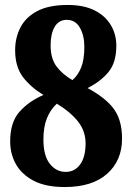

<svg xmlns="http://www.w3.org/2000/svg" viewBox="-20 -744 533 774"><path d="M241 10Q164 10 115.5 -15.5Q67 -41 44 -82.5Q21 -124 21 -174Q21 -252 59.5 -294.5Q98 -337 155 -361Q103 -393 72 -434Q41 -475 41 -542Q41 -592 62.5 -633.5Q84 -675 130.5 -699.5Q177 -724 253 -724Q318 -724 361.5 -702Q405 -680 427 -642.5Q449 -605 449 -560Q449 -493 418 -454.5Q387 -416 333 -389Q407 -349 439.5 -304Q472 -259 472 -185Q472 -97 412 -43.5Q352 10 241 10ZM272 -421Q294 -440 307 -471.5Q320 -503 320 -556Q320 -601 302 -632.5Q284 -664 249 -664Q217 -664 200.5 -636Q184 -608 184 -561Q184 -508 208 -476Q232 -444 272 -421ZM245 -51Q281 -51 303 -81Q325 -111 325 -166Q325 -215 295 -253.5Q265 -292 209 -326Q183 -302 169 -267Q155 -232 155 -182Q155 -116 181 -83.5Q207 -51 245 -51Z"/></svg>

Font: Noto Serif Georgian Condensed ExtraBold
Style: Regular
Weight: 800
Width: 3
Designer: Monotype Design Team, Akaki Razmadze
Foundry: Google LLC
Version: Version 2.003; ttfautohint (v1.8.4.7-5d5b)